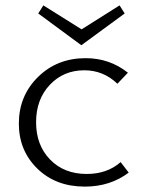

<svg xmlns="http://www.w3.org/2000/svg" viewBox="-20 -687 531 713"><path d="M443 -637 282 -519 122 -637 141 -667 283 -578 424 -667ZM428 -85 458 -46Q389 6 295 6Q187 6 118.5 -61Q50 -128 50 -228Q50 -331 121 -401Q192 -471 298 -471Q387 -471 455 -417L416 -376Q364 -426 293 -426Q216 -426 165 -372Q114 -318 114 -233Q114 -148 166 -94.5Q218 -41 302 -41Q378 -41 428 -85Z"/></svg>

Font: EauTestSC Semilight
Style: Regular
Weight: 300
Designer: Christian Thalmann (Catharsis Fonts)
Version: Version 0.001;PS 000.001;hotconv 1.0.88;makeotf.lib2.5.64775